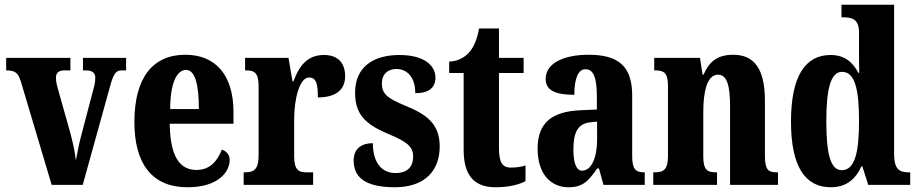

<svg xmlns="http://www.w3.org/2000/svg" viewBox="-20 -780 3873 810"><path d="M68 -436 198 0H329L443 -411C458 -468 469 -483 492 -483H512V-536H330V-483H345C371 -483 382 -470 382 -453C382 -432 378 -417 371 -392L320 -198C311 -164 306 -129 300 -103C297 -135 288 -176 277 -218L224 -406C220 -420 216 -435 216 -452C216 -471 226 -483 251 -483H277V-536H6V-483C43 -483 56 -474 68 -436Z M771 10C899 10 949 -53 949 -106C949 -128 934 -143 916 -149C897 -100 865 -63 809 -63C736 -63 698 -123 696 -258H965V-307C965 -465 888 -549 762 -549C625 -549 547 -453 547 -265C547 -91 620 10 771 10ZM819 -320H698C698 -427 725 -485 765 -485C803 -485 819 -423 819 -320Z M1008 0H1301V-53H1273C1242 -53 1221 -61 1221 -120V-277C1221 -361 1243 -453 1284 -453C1315 -453 1321 -424 1321 -369C1391 -369 1436 -397 1436 -458C1436 -510 1410 -548 1347 -548C1282 -548 1245 -510 1218 -437H1214L1197 -536H1014V-483H1018C1053 -483 1071 -474 1071 -415V-125C1071 -62 1049 -53 1012 -53H1008Z M1646 10C1770 10 1835 -58 1835 -162C1835 -259 1778 -298 1690 -334C1613 -366 1591 -384 1591 -429C1591 -467 1616 -489 1652 -489C1698 -489 1732 -454 1732 -387C1790 -387 1817 -410 1817 -453C1817 -501 1773 -548 1665 -548C1553 -548 1478 -496 1478 -389C1478 -293 1526 -253 1625 -212C1693 -183 1723 -163 1723 -120C1723 -80 1703 -50 1648 -50C1592 -50 1553 -92 1553 -176C1509 -176 1472 -156 1472 -103C1472 -36 1515 10 1646 10Z M2072 10C2135 10 2178 -5 2197 -16V-82C2179 -76 2158 -73 2135 -73C2096 -73 2085 -99 2085 -159V-472H2189V-536H2085V-660H2001C1993 -614 1979 -584 1964 -565C1948 -544 1919 -522 1875 -520V-472H1936V-148C1936 -31 1988 10 2072 10Z M2378 10C2438 10 2462 -15 2499 -69H2507L2526 0H2700V-53H2697C2659 -53 2647 -69 2647 -124V-378C2647 -504 2585 -549 2463 -549C2363 -549 2282 -516 2282 -447C2282 -400 2321 -380 2403 -380C2403 -449 2419 -488 2450 -488C2485 -488 2498 -449 2498 -374V-318L2431 -315C2308 -310 2248 -262 2248 -153C2248 -42 2307 10 2378 10ZM2436 -60C2411 -60 2399 -93 2399 -149C2399 -221 2417 -258 2470 -264L2499 -267V-191C2499 -113 2474 -60 2436 -60Z M2736 0H3005V-53H3001C2965 -53 2947 -62 2947 -119V-309C2947 -390 2962 -465 3009 -465C3049 -465 3060 -414 3060 -329V0H3262V-53H3258C3222 -53 3207 -62 3207 -124V-355C3207 -491 3161 -549 3073 -549C3003 -549 2970 -516 2948 -465H2944L2933 -536H2740V-483H2744C2780 -483 2798 -474 2798 -418V-122C2798 -62 2778 -53 2740 -53H2736Z M3485 10C3549 10 3589 -23 3614 -78H3618L3643 0H3820V-53H3812C3772 -53 3752 -69 3752 -130V-760H3530V-707H3538C3574 -707 3604 -699 3604 -644V-583C3604 -545 3604 -503 3605 -473H3601C3578 -516 3545 -548 3484 -548C3378 -548 3317 -460 3317 -267C3317 -75 3378 10 3485 10ZM3531 -62C3484 -62 3466 -130 3466 -268C3466 -403 3484 -477 3532 -477C3587 -477 3604 -403 3604 -269C3604 -135 3586 -62 3531 -62Z"/></svg>

Font: Noto Serif Georgian ExtraCondensed ExtraBold
Style: Regular
Weight: 800
Width: 2
Designer: Monotype Design Team, Akaki Razmadze
Foundry: Google LLC
Version: Version 2.003